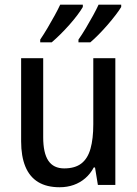

<svg xmlns="http://www.w3.org/2000/svg" viewBox="-20 -786 584 816"><path d="M470.2 -538.6V0H396L383.8 -74.2H378.4Q364.3 -47.4 342.5 -28.6Q320.8 -9.8 293.2 0Q265.6 9.8 233.4 9.8Q178.7 9.8 142.3 -12.2Q106 -34.2 87.9 -77.9Q69.8 -121.6 69.8 -185.5V-538.6H163.6V-202.6Q163.6 -135.7 185.5 -103Q207.5 -70.3 252.9 -70.3Q298.8 -70.3 325.9 -91.3Q353 -112.3 364.7 -154.3Q376.5 -196.3 376.5 -257.8V-538.6ZM495.1 -766.1V-756.3Q486.8 -742.2 471.4 -722.2Q456.1 -702.1 437.3 -680.4Q418.5 -658.7 399.2 -639.2Q379.9 -619.6 363.8 -606H313.5V-617.7Q328.6 -639.2 345 -666.7Q361.3 -694.3 376 -720.9Q390.6 -747.6 398.9 -766.1ZM332 -766.1V-756.3Q323.7 -741.7 308.8 -721.9Q293.9 -702.1 275.4 -681.2Q256.8 -660.2 237.1 -640.6Q217.3 -621.1 199.7 -606H150.9V-617.7Q166 -640.1 182.1 -667.2Q198.2 -694.3 212.6 -720.7Q227.1 -747.1 235.8 -766.1Z"/></svg>

Font: Open Sans SemiCondensed Medium
Style: Regular
Weight: 500
Width: 4
Designer: Monotype Design Team
Foundry: Monotype Imaging Inc.
Version: Version 3.000